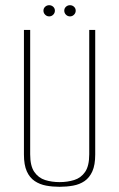

<svg xmlns="http://www.w3.org/2000/svg" viewBox="-20 -706 458 738"><path d="M209 12Q182 12 157.5 7.5Q133 3 113.5 -10Q94 -23 83 -47.5Q72 -72 72 -112V-591H96V-113Q96 -68 112 -45Q128 -22 153.5 -14Q179 -6 209 -6Q239 -6 265 -14Q291 -22 307 -45Q323 -68 323 -113V-591H346V-112Q346 -72 335 -47.5Q324 -23 305 -10Q286 3 261 7.5Q236 12 209 12ZM169 -643Q160 -643 153.5 -649.5Q147 -656 147 -665Q147 -674 153.5 -680Q160 -686 169 -686Q178 -686 184.5 -680Q191 -674 191 -665Q191 -656 184.5 -649.5Q178 -643 169 -643ZM249 -643Q240 -643 233.5 -649.5Q227 -656 227 -665Q227 -674 233.5 -680Q240 -686 249 -686Q258 -686 264.5 -680Q271 -674 271 -665Q271 -656 264.5 -649.5Q258 -643 249 -643Z"/></svg>

Font: Alumni Sans SC Thin
Style: Regular
Weight: 100
Designer: Robert E. Leuschke
Foundry: Robert E. Leuschke
Version: Version 1.018